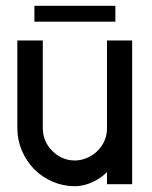

<svg xmlns="http://www.w3.org/2000/svg" viewBox="-20 -640 527 664"><path d="M350 -3V-45Q330 -24 299.5 -10Q269 4 239 4Q199 4 162.5 -11.5Q126 -27 98 -55Q71 -83 55.5 -119.5Q40 -156 40 -197V-500H128V-197Q128 -151 161 -118Q194 -85 239 -85Q260 -85 281 -94Q302 -103 317 -118Q350 -151 350 -197V-500H437V-3ZM99 -565V-620H379V-565Z"/></svg>

Font: Sulphur Point
Style: Bold
Weight: 700
Designer: Noponies / Dale Sattler
Foundry: Noponies
Version: Version 1.000; ttfautohint (v1.8)